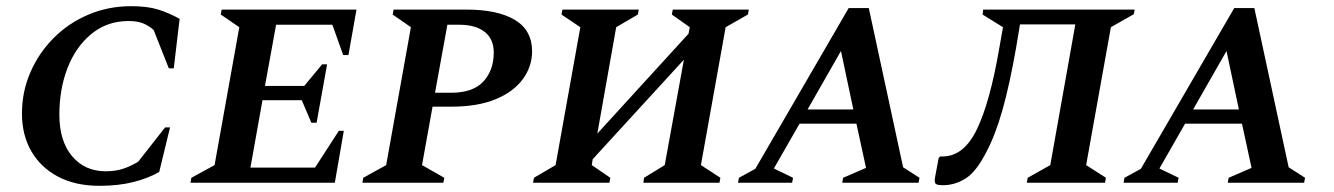

<svg xmlns="http://www.w3.org/2000/svg" viewBox="-20 -591 4316 621"><path d="M302 10Q224 10 168 -19.5Q112 -49 81.5 -101.5Q51 -154 51 -224Q51 -294 78 -356.5Q105 -419 153 -467.5Q201 -516 265.5 -543.5Q330 -571 404 -571Q456 -571 490.5 -560.5Q525 -550 561 -530L542 -370H526L477 -494Q460 -509 441.5 -516Q423 -523 396 -523Q327 -523 276.5 -482Q226 -441 199 -372.5Q172 -304 172 -220Q172 -135 213 -86Q254 -37 322 -37Q354 -37 379 -45.5Q404 -54 427 -68L514 -179H530L495 -35Q461 -15 412.5 -2.5Q364 10 302 10Z M596 0 599 -16 674 -57 754 -503 694 -544 697 -560H1133L1107 -413H1090L1055 -511H873L837 -313H964L1022 -383H1038L1004 -194H987L956 -267H829L790 -49H999L1076 -168H1092L1063 0Z M1152 0 1155 -16 1229 -57 1309 -503 1250 -544 1253 -560H1488Q1590 -560 1645.5 -526.5Q1701 -493 1701 -425Q1701 -376 1671 -335Q1641 -294 1583 -270Q1525 -246 1439 -246H1379L1345 -57L1417 -16L1414 0ZM1427 -511 1387 -291H1439Q1510 -291 1543.5 -327.5Q1577 -364 1577 -421Q1577 -465 1547.5 -488Q1518 -511 1465 -511Z M1704 0 1707 -16 1777 -57 1857 -503 1796 -544 1799 -560H2046L2043 -544L1973 -503L1912 -159L2207 -482L2211 -503L2153 -544L2156 -560H2402L2399 -544L2327 -503L2247 -57L2310 -16L2307 0H2061L2063 -16L2130 -57L2192 -398L1897 -76L1894 -57L1954 -16L1951 0Z M2367 0 2370 -16 2423 -45 2725 -565H2790L2901 -50L2954 -16L2951 0H2704L2707 -16L2781 -48L2750 -191H2566L2483 -46L2545 -16L2542 0ZM2592 -237H2740L2700 -426Z M3301 0 3304 -16 3377 -57 3458 -512H3279L3266 -434Q3245 -315 3222 -234Q3199 -153 3170 -99Q3138 -36 3103.5 -14Q3069 8 3030 8Q3010 8 3006 3Q3002 -2 3004 -16L3016 -80L3021 -85H3029Q3097 -85 3139.5 -172.5Q3182 -260 3212 -435L3224 -503L3158 -544L3160 -560H3650L3647 -545L3573 -503L3493 -57L3557 -16L3554 0Z M3614 0 3617 -16 3670 -45 3972 -565H4037L4148 -50L4201 -16L4198 0H3951L3954 -16L4028 -48L3997 -191H3813L3730 -46L3792 -16L3789 0ZM3839 -237H3987L3947 -426Z"/></svg>

Font: Spectral SC SemiBold
Style: Italic
Weight: 600
Italic angle: -10°
Designer: Jean-Baptiste Levee
Foundry: Production Type
Version: Version 2.001